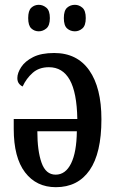

<svg xmlns="http://www.w3.org/2000/svg" viewBox="-20 -767 482 797"><path d="M212 10Q131 10 84 -51.5Q37 -113 37 -232V-273H301Q299 -383 269.5 -435.5Q240 -488 183 -488Q142 -488 115.5 -464.5Q89 -441 74 -408Q65 -412 58.5 -420.5Q52 -429 52 -443Q52 -464 68 -488.5Q84 -513 117.5 -530Q151 -547 205 -547Q300 -547 350.5 -475Q401 -403 401 -272Q401 -131 352 -60.5Q303 10 212 10ZM211 -42Q252 -42 275 -88.5Q298 -135 299 -222H135Q135 -141 152.5 -91.5Q170 -42 211 -42ZM291 -637Q272 -637 258.5 -649Q245 -661 245 -692Q245 -723 258.5 -735Q272 -747 291 -747Q308 -747 322 -735Q336 -723 336 -692Q336 -661 322 -649Q308 -637 291 -637ZM141 -637Q123 -637 110 -649Q97 -661 97 -692Q97 -723 110 -735Q123 -747 141 -747Q158 -747 172.5 -735Q187 -723 187 -692Q187 -661 172.5 -649Q158 -637 141 -637Z"/></svg>

Font: Noto Serif ExtraCondensed Medium
Style: Regular
Weight: 500
Width: 2
Designer: Monotype Design Team
Foundry: Monotype Imaging Inc.
Version: Version 2.015